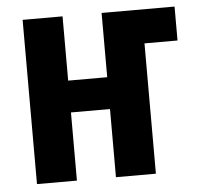

<svg xmlns="http://www.w3.org/2000/svg" viewBox="-44 -592 652 637"><g transform="rotate(-5 281.5 -273.5)"><path d="M54 0V-547H187V-333H317V-547H560V-434H450V0H317V-227H187V0Z"/></g></svg>

Font: Noto Sans Mono SemiCondensed
Style: Bold
Weight: 700
Width: 4
Designer: Monotype Design Team
Foundry: Monotype Imaging Inc.
Version: Version 2.014